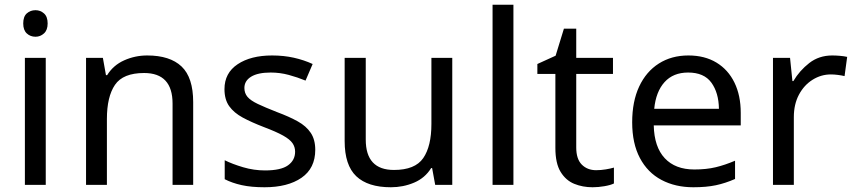

<svg xmlns="http://www.w3.org/2000/svg" viewBox="-20 -780 3609 810"><path d="M130 -737Q150 -737 165.5 -723.5Q181 -710 181 -681Q181 -653 165.5 -639Q150 -625 130 -625Q108 -625 93 -639Q78 -653 78 -681Q78 -710 93 -723.5Q108 -737 130 -737ZM173 -536V0H85V-536Z M601 -546Q697 -546 746 -499.5Q795 -453 795 -349V0H708V-343Q708 -472 588 -472Q499 -472 465 -422Q431 -372 431 -278V0H343V-536H414L427 -463H432Q458 -505 504 -525.5Q550 -546 601 -546Z M1310 -148Q1310 -70 1252 -30Q1194 10 1096 10Q1040 10 999.5 1Q959 -8 928 -24V-104Q960 -88 1005.5 -74.5Q1051 -61 1098 -61Q1165 -61 1195 -82.5Q1225 -104 1225 -140Q1225 -160 1214 -176Q1203 -192 1174.5 -208Q1146 -224 1093 -244Q1041 -264 1004 -284Q967 -304 947 -332Q927 -360 927 -404Q927 -472 982.5 -509Q1038 -546 1128 -546Q1177 -546 1219.5 -536.5Q1262 -527 1299 -510L1269 -440Q1235 -454 1198 -464Q1161 -474 1122 -474Q1068 -474 1039.5 -456.5Q1011 -439 1011 -409Q1011 -387 1024 -371.5Q1037 -356 1067.5 -341.5Q1098 -327 1149 -307Q1200 -288 1236 -268Q1272 -248 1291 -219.5Q1310 -191 1310 -148Z M1888 -536V0H1816L1803 -71H1799Q1773 -29 1727 -9.5Q1681 10 1629 10Q1532 10 1483 -36.5Q1434 -83 1434 -185V-536H1523V-191Q1523 -63 1642 -63Q1731 -63 1765.5 -113Q1800 -163 1800 -257V-536Z M2146 0H2058V-760H2146Z M2495 -62Q2515 -62 2536 -65.5Q2557 -69 2570 -73V-6Q2556 1 2530 5.5Q2504 10 2480 10Q2438 10 2402.5 -4.5Q2367 -19 2345 -55Q2323 -91 2323 -156V-468H2247V-510L2324 -545L2359 -659H2411V-536H2566V-468H2411V-158Q2411 -109 2434.5 -85.5Q2458 -62 2495 -62Z M2884 -546Q2953 -546 3002.5 -516Q3052 -486 3078.5 -431.5Q3105 -377 3105 -304V-251H2738Q2740 -160 2784.5 -112.5Q2829 -65 2909 -65Q2960 -65 2999.5 -74.5Q3039 -84 3081 -102V-25Q3040 -7 3000 1.5Q2960 10 2905 10Q2829 10 2770.5 -21Q2712 -52 2679.5 -113.5Q2647 -175 2647 -264Q2647 -352 2676.5 -415Q2706 -478 2759.5 -512Q2813 -546 2884 -546ZM2883 -474Q2820 -474 2783.5 -433.5Q2747 -393 2740 -321H3013Q3012 -389 2981 -431.5Q2950 -474 2883 -474Z M3491 -546Q3506 -546 3523.5 -544.5Q3541 -543 3554 -540L3543 -459Q3530 -462 3514.5 -464Q3499 -466 3485 -466Q3444 -466 3408 -443.5Q3372 -421 3350.5 -380.5Q3329 -340 3329 -286V0H3241V-536H3313L3323 -438H3327Q3353 -482 3394 -514Q3435 -546 3491 -546Z"/></svg>

Font: Noto Sans Mende Kikakui
Style: Regular
Weight: 400
Designer: Monotype Design Team
Foundry: Monotype Imaging Inc.
Version: Version 2.003; ttfautohint (v1.8.4.7-5d5b)